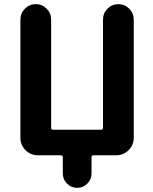

<svg xmlns="http://www.w3.org/2000/svg" viewBox="-20 -775 744 933"><path d="M629.9 -679.7V-105.5Q629.9 -70.3 605 -45.4Q580.1 -20.5 544.9 -20.5H434.6Q424.8 -20.5 424.8 -10.7V68.4Q424.8 96.7 404.3 117.2Q383.8 137.7 355 137.7Q326.2 137.7 305.7 117.2Q285.2 96.7 285.2 68.4V-10.7Q285.2 -20.5 275.4 -20.5H164.1Q128.9 -20.5 104 -45.4Q79.1 -70.3 79.1 -105.5V-679.7Q79.1 -710.9 101.1 -732.9Q123 -754.9 153.8 -754.9Q184.6 -754.9 206.5 -732.9Q228.5 -710.9 228.5 -679.7V-154.3Q228.5 -144.5 238.3 -144.5H470.7Q480.5 -144.5 480.5 -154.3V-679.7Q480.5 -710.9 502.4 -732.9Q524.4 -754.9 555.2 -754.9Q585.9 -754.9 607.9 -732.9Q629.9 -710.9 629.9 -679.7Z"/></svg>

Font: Gen Jyuu GothicX Bold
Style: Bold
Weight: 700
Designer: Ryoko NISHIZUKA (kana &amp; ideographs); Paul D. Hunt (Latin, Greek &amp; Cyrillic); Wenlong ZHANG (bopomofo); Sandoll C
Version: Version 1.058.20140828